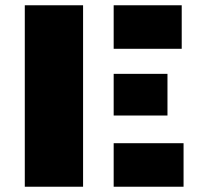

<svg xmlns="http://www.w3.org/2000/svg" viewBox="-20 -708 762 728"><path d="M295 0H74V-688H295ZM411 0V-165H676V0ZM411 -688H669V-523H411ZM411 -270V-428H615V-270Z"/></svg>

Font: Archicoco
Style: Regular
Weight: 400
Designer: Hector Gatti
Foundry: Hector Gatti
Version: 1.002